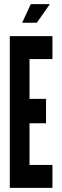

<svg xmlns="http://www.w3.org/2000/svg" viewBox="-20 -910 300 930"><path d="M27.5 0V-735H234V-624H123V-431H203V-313H123V-111H234V0ZM87.5 -800 129 -890H221.5L158.5 -800Z"/></svg>

Font: League Gothic SemiCondensed
Style: Regular
Weight: 400
Width: 4
Designer: The League of Moveable Type
Version: Version 2.001